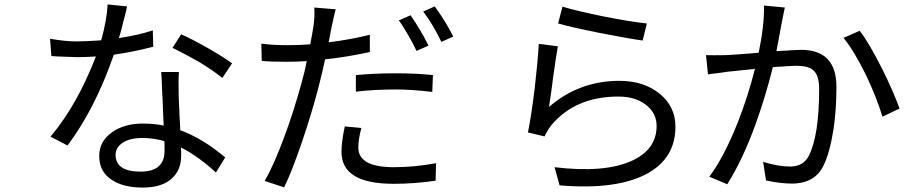

<svg xmlns="http://www.w3.org/2000/svg" viewBox="-20 -809 4082 867"><path d="M1028 -523 984 -457Q944 -490 876 -531Q822 -562 759 -593L798 -654Q841 -636 922 -590Q993 -549 1028 -523ZM670 -672 672 -598Q584 -575 494 -562Q410 -319 285 -152L208 -192Q327 -332 413 -554Q369 -551 327 -551Q316 -551 270 -553L240 -554L212 -556L206 -634Q274 -622 327 -622Q367 -622 437 -627Q463 -721 466 -789L554 -780Q554 -779 547 -750L543 -734L538 -716Q528 -671 517 -637Q609 -651 670 -672ZM723 -128V-148Q723 -165 722 -172Q672 -186 622 -186Q568 -186 535 -165Q502 -144 502 -110Q502 -34 615 -34Q723 -34 723 -128ZM708 -484H788Q785 -450 787 -378Q787 -360 790 -308Q790 -300 790.5 -285.5Q791 -271 792 -265L794 -221Q897 -183 997 -98L955 -30Q872 -106 797 -143Q798 -136 798 -123V-105Q798 -42 757 -4Q712 38 625 38Q538 38 486 4Q428 -33 428 -104Q428 -171 485 -211Q540 -251 625 -251Q676 -251 719 -242Q718 -258 716.5 -300.5Q715 -343 714 -367L712 -398L711 -428Q710 -460 708 -484Z M1915 -603 1861 -579Q1842 -619 1824 -649Q1797 -696 1781 -717L1834 -740Q1881 -672 1915 -603ZM1587 -395V-470Q1675 -478 1766 -478Q1860 -478 1935 -470L1932 -394Q1838 -405 1768 -405Q1668 -405 1587 -395ZM1650 -652V-574Q1544 -551 1448 -541Q1440 -501 1417 -410Q1390 -306 1346 -175Q1297 -31 1263 37L1175 8Q1216 -61 1266 -197Q1306 -305 1340 -429Q1356 -484 1365 -533Q1319 -530 1276 -530Q1203 -530 1162 -534L1160 -612Q1210 -605 1278 -605Q1338 -605 1381 -609Q1390 -655 1396 -694Q1402 -739 1399 -775L1496 -767Q1493 -758 1486 -727Q1485 -721 1482.5 -709Q1480 -697 1478 -690L1464 -618Q1562 -630 1650 -652ZM1537 -238 1612 -231Q1598 -181 1598 -143Q1598 -54 1758 -54Q1852 -54 1949 -72L1947 7Q1851 21 1757 21Q1522 21 1522 -123Q1522 -170 1537 -238ZM1891 -757 1943 -780Q1989 -718 2027 -644L1973 -620Q1934 -701 1891 -757Z M2500 -703 2520 -779Q2582 -760 2709 -734Q2826 -711 2901 -703L2882 -626Q2823 -634 2684 -661Q2560 -686 2500 -703ZM2478 -462 2473 -423Q2472 -416 2468 -386Q2462 -346 2459 -326Q2595 -444 2777 -444Q2889 -444 2961 -384Q3030 -326 3030 -237Q3030 -97 2906 -27Q2768 50 2507 28L2484 -54Q2708 -27 2831 -82Q2945 -133 2945 -240Q2945 -299 2896 -336Q2849 -373 2772 -373Q2578 -373 2469 -243Q2449 -216 2439 -193L2364 -211Q2378 -278 2394 -406Q2408 -526 2413 -611L2499 -600Q2492 -561 2478 -462Z M3430 -784 3524 -775 3521 -761 3518 -746Q3514 -730 3512 -717Q3512 -714 3510 -705.5Q3508 -697 3507 -691L3504 -674L3501 -657Q3493 -613 3486 -578L3519 -580Q3524 -580 3535 -580.5Q3546 -581 3550 -582Q3592 -584 3597 -584Q3757 -584 3757 -417Q3757 -314 3744 -226Q3727 -119 3699 -62Q3660 20 3555 20Q3506 20 3439 6L3426 -78Q3494 -57 3547 -57Q3609 -57 3633 -107Q3679 -200 3679 -407Q3679 -471 3651 -493Q3629 -512 3576 -512Q3570 -512 3530 -510Q3526 -509 3516 -508.5Q3506 -508 3501 -508L3470 -506Q3438 -377 3393 -251Q3335 -90 3264 23L3183 -11Q3249 -99 3311 -255Q3358 -374 3389 -498Q3293 -488 3265 -485L3256 -484L3245 -482L3222 -479Q3194 -476 3177 -473L3168 -560Q3198 -559 3256 -560Q3261 -560 3282.5 -561.5Q3304 -563 3321 -564Q3339 -566 3362 -567L3406 -571Q3432 -698 3430 -784ZM3789 -638 3862 -670Q3903 -618 3963 -499Q4012 -401 4042 -319L3965 -282Q3938 -370 3892 -467Q3836 -581 3789 -638Z"/></svg>

Font: Source Han Sans Regular
Style: Regular
Weight: 400
Designer: Ryoko NISHIZUKA  (kana & ideographs); Paul D. Hunt (Latin, Greek & Cyrillic); Wenlong ZHANG  (bopomofo); Sandoll Communi
Foundry: Adobe Systems Incorporated
Version: Version 1.00 January 18, 2024, initial release